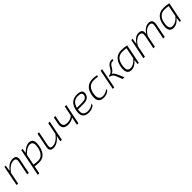

<svg xmlns="http://www.w3.org/2000/svg" viewBox="563 -2461 4595 4595"><g transform="rotate(-45 2860.0 -164.0)"><path d="M8.8 0 111.3 -512.7H152.8L131.8 -359.4Q252.4 -512.7 380.9 -512.7Q523.9 -512.7 494.1 -363.8L421.4 0H370.1L442.9 -363.8Q463.4 -466.8 369.1 -466.8Q242.7 -466.8 121.1 -304.2L60.1 0Z M641.1 -60.1Q721.7 -45.9 785.2 -45.9Q956.1 -45.9 1002 -274.9Q1039.6 -463.9 918.9 -463.9Q814.5 -463.9 696.8 -339.8ZM680.2 -512.2H721.7L707 -390.6Q828.6 -512.7 934.1 -512.7Q1099.1 -512.7 1050.8 -271.5Q996.6 0 780.3 0Q699.7 0 631.3 -11.2L591.8 185.5H540.5Z M1643.6 -512.7 1541 0H1489.7L1520.5 -153.3Q1399.9 0 1261.7 0Q1128.4 0 1158.2 -148.9L1231 -512.7H1282.2L1209.5 -148.9Q1189 -45.9 1273.4 -45.9Q1409.7 -45.9 1531.2 -208.5L1592.3 -512.7Z M2204.1 -512.7 2101.6 0H2050.3L2090.8 -202.1Q2008.3 -146.5 1909.2 -146.5Q1709.5 -146.5 1749.5 -347.2L1782.7 -512.7H1834L1800.8 -345.7Q1770 -192.4 1920.9 -192.4Q2027.8 -192.4 2101.6 -257.3L2152.8 -512.7Z M2721.7 -378.9Q2693.8 -240.2 2513.2 -240.2H2327.6Q2288.6 -43.9 2472.2 -43.9Q2574.2 -43.9 2655.8 -112.3L2646 -63.5Q2565.4 0 2463.4 0Q2228.5 0 2280.8 -262.2Q2331.1 -512.7 2562 -512.7Q2748.5 -512.7 2721.7 -378.9ZM2336.9 -286.1H2521.5Q2651.9 -286.1 2670.9 -380.4Q2688.5 -469.7 2553.2 -469.7Q2382.3 -469.7 2336.9 -286.1Z M3142.1 -63.5Q3065.9 0 2968.3 0Q2753.4 0 2805.7 -261.2Q2856 -512.7 3095.2 -512.7Q3168.5 -512.7 3229 -498L3220.2 -454.1Q3154.8 -468.8 3091.3 -468.8Q2903.3 -468.8 2861.8 -261.2Q2818.4 -43.9 2981.9 -43.9Q3069.8 -43.9 3151.9 -112.3Z M3417.5 -512.7 3314.9 0H3263.7L3366.2 -512.7ZM3598.1 0 3550.3 -120.1Q3505.4 -255.4 3413.6 -255.4L3419.4 -286.1Q3512.2 -286.1 3570.8 -399.4Q3629.4 -512.7 3726.1 -512.7H3763.7L3754.9 -468.8H3716.3Q3658.7 -468.8 3611.1 -380.1Q3563.5 -291.5 3499 -272.5Q3548.3 -257.3 3603.5 -128.9L3658.7 0Z M4185.1 -455.1Q4121.6 -466.8 4053.2 -466.8Q3870.1 -466.8 3828.1 -255.4Q3786.6 -48.8 3912.1 -48.8Q4031.2 -48.8 4128.9 -172.9ZM4145.5 0H4104L4118.7 -122.1Q4017.1 0 3901.9 0Q3727.1 0 3777.8 -254.4Q3829.6 -512.7 4066.4 -512.7Q4170.4 -512.7 4243.7 -491.7Z M4301.8 0 4404.3 -512.7H4445.8L4425.3 -360.4Q4524.9 -512.7 4646 -512.7Q4787.6 -512.7 4757.8 -364.3Q4861.8 -512.7 4981.9 -512.7Q5124.5 -512.7 5091.8 -349.1L5022 0H4970.7L5040.5 -349.1Q5064 -466.8 4972.2 -466.8Q4846.2 -466.8 4750.5 -302.7L4689.9 0H4638.7L4708.5 -349.1Q4731.9 -466.8 4636.2 -466.8Q4516.1 -466.8 4413.6 -302.7L4353 0Z M5611.8 -455.1Q5548.3 -466.8 5480 -466.8Q5296.9 -466.8 5254.9 -255.4Q5213.4 -48.8 5338.9 -48.8Q5458 -48.8 5555.7 -172.9ZM5572.3 0H5530.8L5545.4 -122.1Q5443.8 0 5328.6 0Q5153.8 0 5204.6 -254.4Q5256.3 -512.7 5493.2 -512.7Q5597.2 -512.7 5670.4 -491.7Z"/></g></svg>

Font: Sansation Light
Style: Light Italic
Weight: 300
Designer: Bernd Montag
Version: Version 1.301